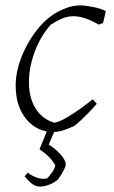

<svg xmlns="http://www.w3.org/2000/svg" viewBox="-20 -479 421 710"><path d="M180 9Q118 10 78 -37.5Q38 -85 38 -162Q38 -211 57 -262Q76 -313 108 -357Q140 -401 178 -426Q200 -440 225.5 -449.5Q251 -459 276 -459Q296 -459 325.5 -453Q355 -447 371 -438L370 -431L361 -394L345 -388Q319 -403 296 -411Q273 -419 251 -419Q229 -419 208.5 -410Q188 -401 168 -388Q131 -347 109 -289Q87 -231 87 -175Q87 -118 111.5 -78Q136 -38 182 -25Q202 -30 227 -44.5Q252 -59 277 -77Q302 -95 323 -112L338 -95Q324 -79 301 -55.5Q278 -32 256 -14Q235 -4 215 2.5Q195 9 180 9ZM128 211Q110 211 95 198Q80 185 71 173L83 159Q90 167 111.5 176Q133 185 153 181Q160 176 172 159Q184 142 184 133Q184 128 168.5 109.5Q153 91 126 73L156 0H184L160 56Q183 69 203 91Q223 113 223 129Q223 136 217 148Q211 160 204 170.5Q197 181 195 184Q179 198 160.5 204.5Q142 211 128 211Z"/></svg>

Font: Labrada Lght
Style: Italic
Weight: 300
Italic angle: -7°
Designer: Mercedes Jáuregui
Foundry: Omnibus-Type Team
Version: Version 1.000; ttfautohint (v1.8.4.7-5d5b)